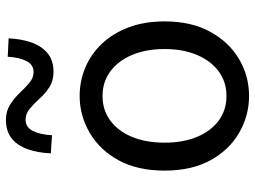

<svg xmlns="http://www.w3.org/2000/svg" viewBox="-126 -719 858 646"><g transform="rotate(-90 303.0 -396.0)"><path d="M303 13Q237 13 179 -20.5Q121 -54 86.5 -117.5Q52 -181 52 -271Q52 -362 86.5 -425.5Q121 -489 179 -523Q237 -557 303 -557Q353 -557 398.5 -538Q444 -519 479 -482Q514 -445 534 -392Q554 -339 554 -271Q554 -181 519 -117.5Q484 -54 427 -20.5Q370 13 303 13ZM303 -63Q350 -63 385.5 -89Q421 -115 441 -162Q461 -209 461 -271Q461 -334 441 -381Q421 -428 385.5 -454Q350 -480 303 -480Q256 -480 220.5 -454Q185 -428 165.5 -381Q146 -334 146 -271Q146 -209 165.5 -162Q185 -115 220.5 -89Q256 -63 303 -63ZM384 -645Q354 -645 332.5 -659Q311 -673 294 -692Q277 -711 260 -725Q243 -739 223 -739Q198 -739 185.5 -714.5Q173 -690 171 -650L110 -654Q112 -698 124 -732Q136 -766 160 -785.5Q184 -805 223 -805Q252 -805 274 -791Q296 -777 313.5 -758.5Q331 -740 347.5 -726Q364 -712 384 -712Q408 -712 420.5 -736Q433 -760 435 -799L497 -796Q495 -753 483 -719Q471 -685 447 -665Q423 -645 384 -645Z"/></g></svg>

Font: Noto Sans TC
Style: Regular
Weight: 400
Designer: Ryoko NISHIZUKA  (kana, bopomofo & ideographs); Paul D. Hunt (Latin, Greek & Cyrillic); Sandoll Communications , Soo-you
Foundry: Adobe
Version: Version 2.004-H2;hotconv 1.0.118;makeotfexe 2.5.65603